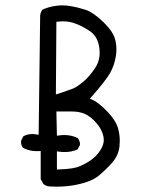

<svg xmlns="http://www.w3.org/2000/svg" viewBox="-20 -722 540 728"><path d="M194.8 -14.2Q237.3 -14.2 276.4 -22.9Q327.6 -34.2 353.5 -55.2Q379.9 -76.7 404.8 -104.7Q429.7 -132.8 433.1 -168Q434.1 -177.7 434.1 -188Q434.1 -212.4 427.7 -235.4Q418.5 -266.6 385.3 -300.8Q352.1 -334.5 330.1 -343.8L320.8 -347.7Q355.5 -387.2 373.5 -410.6Q391.6 -434.1 398.9 -447.8Q414.1 -476.1 419.4 -509.8Q421.4 -522.5 421.4 -534.7Q421.4 -555.2 416 -574.7Q406.7 -605.5 370.1 -640.1Q333 -675.3 305.2 -684.6Q277.3 -693.8 248 -698.7Q231.4 -701.7 217.5 -701.7Q203.6 -701.7 190.9 -699.7Q165 -696.3 141.1 -685.5Q133.8 -675.8 132.3 -663.6L126.5 -210.9L117.7 -212.4Q109.4 -213.9 105 -213.9Q91.3 -213.9 83.3 -211.4Q75.2 -209 68.4 -205.1L60.1 -188.5Q59.6 -186.5 59.6 -184.6Q59.6 -170.4 67.4 -161.1Q91.3 -148.9 119.1 -148.9Q123 -148.9 134.3 -149.4V-43L144.5 -24.4Q153.8 -16.6 166.5 -15.1Q181.2 -14.2 194.8 -14.2ZM224.1 -210Q214.4 -210 204.1 -208.5L195.8 -207.5L193.8 -299.3H252.9Q280.8 -299.3 302.2 -289.8Q323.7 -280.3 345.5 -255.6Q367.2 -231 372.6 -202.6Q373.5 -197.3 373.5 -189.7Q373.5 -182.1 370.1 -171.9Q364.7 -156.7 352.5 -141.1Q327.6 -110.4 282.2 -91.8Q261.2 -81.5 203.6 -79.6L195.8 -79.1V-147.9L204.1 -147Q215.3 -145.5 225.6 -145.5Q252.4 -145.5 273.9 -155.3L282.7 -170.9Q283.2 -172.9 283.2 -177Q283.2 -181.2 281.2 -187Q279.3 -192.9 274.9 -198.2Q252 -210 224.1 -210ZM218.8 -641.1Q243.2 -641.1 265.6 -632.8Q295.4 -621.6 322.8 -602.5Q351.6 -582 356.9 -538.6Q357.9 -530.3 357.9 -522.5Q357.9 -488.8 339.8 -462.9Q318.8 -431.6 296.9 -413.1Q272.9 -393.1 258.3 -386.7Q240.7 -379.9 191.9 -363.8L193.8 -639.2Q209.5 -641.1 218.8 -641.1Z"/></svg>

Font: Bakudai
Style: ExtraLight
Weight: 200
Version: Version 1.48